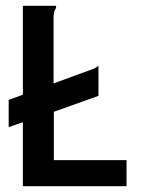

<svg xmlns="http://www.w3.org/2000/svg" viewBox="-20 -643 490 663"><path d="M59 0V-221L10 -204V-298L59 -316V-623H172Q174 -621 174 -619Q174 -615 170.5 -610.5Q167 -606 165 -588V-355L288 -400Q298 -403 305.5 -406.5Q313 -410 320 -416V-312L166 -257V-90H417V0Z"/></svg>

Font: Inconsolata SemiCondensed Bold
Style: Regular
Weight: 700
Width: 4
Monospace: yes
Designer: Raph Levien, Cyreal, Brenton Simpson
Foundry: Raph Levien, Cyreal, Google
Version: Version 3.001; ttfautohint (v1.8.2.53-6de2)